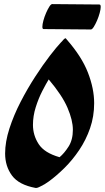

<svg xmlns="http://www.w3.org/2000/svg" viewBox="-20 -903 515 938"><path d="M219 -17Q197 -1 179 7Q161 17 153 15Q72 0 38.5 -45.5Q5 -91 5 -153Q5 -210 26 -275Q47 -340 80.5 -405Q114 -470 152 -528.5Q190 -587 223.5 -630.5Q257 -674 277 -695Q281 -699 283 -701Q298 -720 302 -715Q304 -712 306 -710Q306 -710 306 -710Q379 -627 409.5 -548.5Q440 -470 440 -399Q440 -334 420 -276.5Q400 -219 367 -170Q334 -121 295 -82.5Q256 -44 219 -17ZM141 -293Q141 -242 169 -199Q197 -156 271 -135Q294 -154 315 -187Q336 -220 336 -269Q336 -315 310 -376Q284 -437 218 -515Q205 -494 186.5 -458Q168 -422 154.5 -379Q141 -336 141 -293ZM235 -883 466 -881Q472 -881 472 -869Q472 -858 467 -839.5Q462 -821 454 -802.5Q446 -784 438 -771.5Q430 -759 424 -759L193 -761Q187 -761 187 -772Q187 -784 192 -802.5Q197 -821 205 -839.5Q213 -858 221 -870.5Q229 -883 235 -883Z"/></svg>

Font: Ga Maamli
Style: Regular
Weight: 400
Designer: Afotey Clement Nii Odai, Ama Asantewa Diaka, David Abbey-Thompson
Foundry: Sorkin Type Co.
Version: Version 1.000; ttfautohint (v1.8.4.7-5d5b)